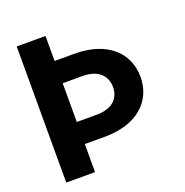

<svg xmlns="http://www.w3.org/2000/svg" viewBox="-130 -845 930 964"><g transform="rotate(-20 335.5 -363.5)"><path d="M61.8 -727.3V0H215.6V-149.9H322.1C497.5 -149.9 593.8 -243.6 593.8 -371.4C593.8 -499.3 497.5 -593.8 322.1 -593.8H215.6V-727.3ZM215.6 -267.8V-474.8H322.1C409.4 -474.8 446.7 -426.8 446.7 -370C446.7 -313.9 409.4 -267.8 322.1 -267.8Z"/></g></svg>

Font: Magic Ui Pro
Style: Bold
Weight: 700
Designer: Stefan Endress, Andreas Faust
Version: Version 1.000;FEAKit 1.0